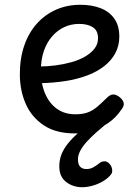

<svg xmlns="http://www.w3.org/2000/svg" viewBox="-20 -539 566 803"><path d="M293 19Q214 19 163 -15Q112 -49 87.5 -105Q63 -161 63 -228Q63 -295 81.5 -348.5Q100 -402 134 -440Q168 -478 214.5 -498.5Q261 -519 316 -519Q365 -519 401.5 -504.5Q438 -490 458.5 -460.5Q479 -431 479 -386Q479 -348 462.5 -317Q446 -286 416 -262.5Q386 -239 345 -223.5Q304 -208 253 -200Q202 -192 145 -191V-261Q178 -261 212.5 -265.5Q247 -270 279 -279Q311 -288 336 -302.5Q361 -317 375.5 -336Q390 -355 390 -379Q390 -411 368.5 -425Q347 -439 311 -439Q278 -439 249.5 -426Q221 -413 198.5 -387.5Q176 -362 163.5 -326Q151 -290 151 -244Q151 -189 168.5 -148Q186 -107 218 -84Q250 -61 295 -61Q325 -61 346 -68.5Q367 -76 385.5 -91.5Q404 -107 426 -129Q441 -144 453.5 -144Q466 -144 480 -133Q494 -122 497 -109.5Q500 -97 490 -84Q465 -46 431 -23.5Q397 -1 361.5 9Q326 19 293 19ZM324 244Q285 244 256.5 222Q228 200 228 157Q228 130 237 107Q246 84 263.5 62Q281 40 306.5 17Q332 -6 366 -32L428 -33V-24Q405 -5 383.5 14Q362 33 344.5 52Q327 71 316.5 90Q306 109 306 128Q306 149 315.5 158.5Q325 168 341 168Q356 168 368 162Q380 156 399 141Q406 136 416 135.5Q426 135 436 144Q446 154 448.5 167Q451 180 446 188Q434 205 412.5 218Q391 231 367.5 237.5Q344 244 324 244Z"/></svg>

Font: Playwrite BR
Style: Regular
Weight: 400
Designer: Veronika Burian, José Scaglione
Foundry: TypeTogether
Version: Version 1.002